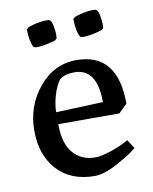

<svg xmlns="http://www.w3.org/2000/svg" viewBox="-80 -752 655 823"><g transform="rotate(-10 247.0 -340.0)"><path d="M398 -687Q405 -679 408.5 -657.5Q412 -636 412 -625Q412 -614 411 -607L403 -600Q366 -588 330 -585H317L307 -588Q292 -618 292 -668L302 -676Q340 -689 373 -691H390ZM194 -678Q201 -670 204.5 -648.5Q208 -627 208 -616Q208 -605 207 -598L199 -591Q162 -579 126 -576H113L103 -579Q88 -609 88 -658L98 -667Q136 -680 169 -682H186ZM267 11Q162 11 103 -54Q44 -119 44 -225.5Q44 -332 110 -412Q176 -492 274 -492Q453 -492 453 -271L416 -235H150Q150 -151 186 -109Q222 -67 283 -67Q307 -67 351 -81.5Q395 -96 429 -116L454 -78Q435 -59 371.5 -24Q308 11 267 11ZM256 -442Q214 -442 191 -423Q172 -397 161 -357Q150 -317 150 -287L355 -295Q355 -442 256 -442Z"/></g></svg>

Font: Asul
Style: Regular
Weight: 400
Version: Version 1.001